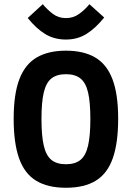

<svg xmlns="http://www.w3.org/2000/svg" viewBox="-20 -877 622 906"><path d="M291.1 9Q204.8 9 150.3 -24.4Q95.7 -57.7 70.1 -129.7Q44.5 -201.7 44.5 -317.1Q44.5 -432.5 71.3 -503Q98.1 -573.5 153 -605.7Q207.8 -637.9 291.1 -637.9Q374.9 -637.9 429.5 -605.7Q484 -573.5 510.8 -503Q537.6 -432.5 537.6 -317.1Q537.6 -201.7 512 -129.7Q486.5 -57.7 432.1 -24.4Q377.8 9 291.1 9ZM291.1 -102Q334.8 -102 359.9 -122.6Q385 -143.3 395.7 -190.1Q406.4 -236.9 406.4 -315.6Q406.4 -395.1 395.5 -441.2Q384.5 -487.3 359.2 -507.1Q334 -526.9 291.1 -526.9Q248.4 -526.9 223 -507.1Q197.7 -487.3 186.7 -441.2Q175.7 -395.1 175.7 -315.6Q175.7 -236.9 186.5 -190.1Q197.2 -143.3 222.4 -122.6Q247.7 -102 291.1 -102ZM291.1 -690.4Q236.3 -690.4 194.1 -715.9Q151.9 -741.3 110.8 -792L181.8 -857.2Q202.8 -831.7 229.3 -811.6Q255.9 -791.6 291.1 -791.6Q326.3 -791.6 353.9 -811.7Q381.5 -831.8 402 -857.2L471.7 -794.3Q430.6 -743.6 388.2 -717Q345.8 -690.4 291.1 -690.4Z"/></svg>

Font: Anaheim
Style: Regular
Weight: 400
Designer: Vernon Adams
Foundry: Vernon Adams
Version: Version 2.001